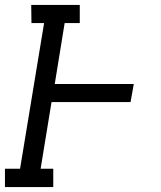

<svg xmlns="http://www.w3.org/2000/svg" viewBox="-30 -755 650 775"><path d="M-10 0V-74H51L148 -662H97L96 -735H292V-662H231L191 -416H510L497 -343H178L134 -74H185V0Z"/></svg>

Font: Iosevka Etoile
Style: Italic
Weight: 400
Italic angle: -9°
Designer: Belleve Invis
Foundry: Belleve Invis
Version: Version 22.1.2; ttfautohint (v1.8.4)